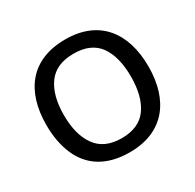

<svg xmlns="http://www.w3.org/2000/svg" viewBox="-158 -899 1102 1084"><g transform="rotate(-30 392.5 -357.5)"><path d="M725.1 -357.9C725.1 -579.6 613.3 -725.1 394 -725.1C167.5 -725.1 60.1 -577.6 60.1 -358.9C60.1 -285.2 72.3 -220.2 96.2 -165C144 -54.2 242.2 9.8 393.1 9.8C613.3 9.8 725.1 -137.2 725.1 -357.9ZM173.8 -357.9C173.8 -443.4 191.4 -510.3 227.1 -559.1C262.2 -607.4 317.9 -631.8 394 -631.8C469.7 -631.8 524.9 -607.4 559.6 -559.1C593.8 -510.3 610.8 -443.4 610.8 -357.9C610.8 -272.5 593.8 -205.6 559.1 -156.2C524.4 -106.9 468.8 -82 393.1 -82C317.4 -82 262.2 -106.9 227.1 -156.2C191.4 -205.6 173.8 -272.5 173.8 -357.9Z"/></g></svg>

Font: Noto Reveo Sans
Style: Regular
Weight: 500
Designer: Monotype Design Team
Foundry: Monotype Imaging Inc.
Version: Version 2.007